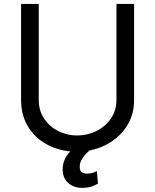

<svg xmlns="http://www.w3.org/2000/svg" viewBox="-20 -747 774 958"><path d="M561.1 -727.3H649.1V-248.6Q649.1 -180 618.6 -127.5Q588.1 -74.9 537.5 -41.4Q486.9 -7.8 426.5 3.9Q405.5 22 391.7 42.1Q377.8 62.1 377.8 85.2Q377.8 101.2 385.7 110.3Q393.5 119.3 414.8 119.3Q430.8 119.3 443.2 115.1Q455.6 110.8 463.1 106.5L468.8 169Q457 176.5 438 183.4Q419 190.3 389.2 190.3Q348.7 190.3 320.7 166.4Q292.6 142.4 292.6 96.6Q292.6 74.2 301.7 51.8Q310.7 29.5 330.6 8.5Q261.7 1.8 206.1 -30.9Q150.6 -63.6 117.9 -118.8Q85.2 -174 85.2 -248.6V-727.3H173.3V-248.6Q173.3 -196 199.6 -156.1Q225.9 -116.1 269.5 -93.6Q313.2 -71 365.1 -71Q416.9 -71 461.6 -93.6Q506.4 -116.1 533.7 -156.1Q561.1 -196 561.1 -248.6Z"/></svg>

Font: Inter UI
Style: Regular
Weight: 400
Designer: Rasmus Andersson
Foundry: rsms
Version: Version 2.2